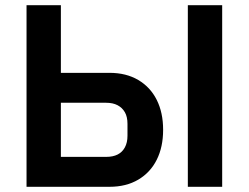

<svg xmlns="http://www.w3.org/2000/svg" viewBox="-20 -718 956 738"><path d="M82 0V-698H214V-438H401Q465 -438 511.5 -410.5Q558 -383 582.5 -334Q607 -285 607 -219Q607 -153 582.5 -104Q558 -55 511.5 -27.5Q465 0 401 0ZM214 -115H388Q414 -115 432 -124Q450 -133 460 -151.5Q470 -170 470 -196V-242Q470 -269 460 -286.5Q450 -304 432 -313.5Q414 -323 388 -323H214ZM702 0V-698H834V0Z"/></svg>

Font: IBM Plex Sans SemiBold
Style: Regular
Weight: 600
Designer: Mike Abbink, Paul van der Laan, Pieter van Rosmalen
Foundry: Bold Monday
Version: Version 3.201